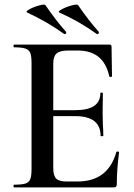

<svg xmlns="http://www.w3.org/2000/svg" viewBox="-20 -820 587 840"><path d="M42 -12Q76 -12 91.5 -17Q107 -22 112.5 -36.5Q118 -51 118 -81V-544Q118 -574 112.5 -588Q107 -602 91 -607.5Q75 -613 42 -613Q39 -613 39 -619Q39 -625 42 -625H458Q468 -625 468 -616L470 -486Q470 -484 464.5 -483.5Q459 -483 458 -486Q434 -599 320 -599H279Q242 -599 227.5 -586Q213 -573 213 -542V-85Q213 -52 225.5 -39Q238 -26 270 -26H319Q453 -26 489 -155Q489 -157 494 -157Q501 -157 501 -154Q491 -78 491 -15Q491 -7 488 -3.5Q485 0 476 0H42Q39 0 39 -6Q39 -12 42 -12ZM308 -312H168V-338H309Q419 -338 419 -412Q419 -415 424.5 -415Q430 -415 430 -412L429 -325L430 -278Q432 -246 432 -226Q432 -224 426 -224Q420 -224 420 -226Q420 -312 308 -312ZM240 -765Q231 -769 250.5 -779.5Q270 -790 294.5 -796.5Q319 -803 322 -797Q367 -731 412 -681Q413 -680 413 -678Q413 -675 410 -672.5Q407 -670 404 -671Q326 -727 240 -765ZM99 -765Q90 -769 109 -779.5Q128 -790 152.5 -796.5Q177 -803 179 -797Q199 -768 222.5 -737Q246 -706 269 -681Q270 -680 270 -678Q270 -675 267.5 -672.5Q265 -670 261 -671Q185 -726 99 -765Z"/></svg>

Font: Cormorant Garamond SemiBold
Style: Regular
Weight: 600
Designer: Christian Thalmann (Catharsis Fonts)
Foundry: Catharsis Fonts
Version: Version 4.000